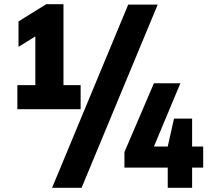

<svg xmlns="http://www.w3.org/2000/svg" viewBox="-20 -830 1003 918"><path d="M63 -308V-423H149V-656L68.5 -606V-727.5L201 -810H283.5V-423H365.5V-308ZM229 68 593 -808H734L370 68ZM575 -28.5V-103L716 -432H842.5L716 -129.5H782L812 -263H898.5V-129.5H951.5V-28.5H898.5V68H782V-28.5Z"/></svg>

Font: Encode Sans Condensed Condensed ExtraBold
Style: Regular
Weight: 800
Width: 3
Designer: Multiple Designers
Foundry: Impallari Type
Version: Version 3.000; ttfautohint (v1.8.3) -l 8 -r 50 -G 200 -x 14 